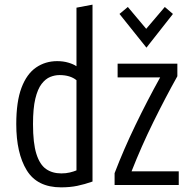

<svg xmlns="http://www.w3.org/2000/svg" viewBox="-20 -796 819 826"><path d="M243 10Q140 10 95 -63.5Q50 -137 50 -262Q50 -359 72.5 -418.5Q95 -478 135 -505.5Q175 -533 226 -533Q252 -533 274 -526.5Q296 -520 309 -511V-763L378 -776V-15Q344 -3 312.5 3.5Q281 10 243 10ZM244 -50Q264 -50 280.5 -54Q297 -58 309 -63V-451Q282 -473 236 -473Q216 -473 196 -465Q176 -457 159 -435Q142 -413 132 -371.5Q122 -330 122 -262Q122 -180 136.5 -134Q151 -88 178 -69Q205 -50 244 -50ZM473 0V-51Q512 -153 563 -258.5Q614 -364 669 -463H486V-522H743V-468Q691 -375 639.5 -270.5Q588 -166 546 -59H749V0ZM610 -591 494 -736 530 -766 609 -672 689 -766 724 -736Z"/></svg>

Font: Ubuntu Sans Condensed
Style: Regular
Weight: 400
Width: 3
Designer: Dalton Maag Ltd
Foundry: Dalton Maag Ltd
Version: Version 1.006; ttfautohint (v1.8.4.7-5d5b)